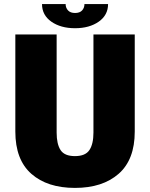

<svg xmlns="http://www.w3.org/2000/svg" viewBox="-20 -906 734 939"><path d="M639 -262.5Q639 -125 560.2 -56Q481.5 13 346.5 13Q211.5 13 133.2 -56Q55 -125 55 -262.5V-737.5H257V-257.5Q257 -201.5 276.2 -172Q295.5 -142.5 346.5 -142.5Q397.5 -142.5 417.2 -172Q437 -201.5 437 -257.5V-737.5H639ZM185.5 -886H301Q301 -867.5 312.8 -855Q324.5 -842.5 347 -842.5Q370 -842.5 381.5 -855Q393 -867.5 393 -886H508.5Q508.5 -832 462.8 -800Q417 -768 347 -768Q277 -768 231.2 -800Q185.5 -832 185.5 -886Z"/></svg>

Font: Epilogue Black
Style: Regular
Weight: 900
Designer: Tyler Finck
Foundry: Etcetera Type Co
Version: Version 2.111; ttfautohint (v1.8.3)